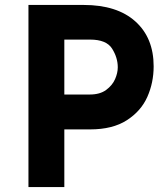

<svg xmlns="http://www.w3.org/2000/svg" viewBox="-20 -756 676 776"><path d="M601 -488Q601 -422 575.5 -364.5Q550 -307 492.5 -270Q435 -233 344 -233H240V0H95V-736H318Q453 -736 527 -669.5Q601 -603 601 -488ZM456 -484Q456 -523 433 -559.5Q410 -596 344 -596H240V-374H343Q384 -374 409 -392.5Q434 -411 445 -436Q456 -461 456 -484Z"/></svg>

Font: Josefin Sans
Style: Bold
Weight: 700
Designer: Santiago Orozco
Foundry: Typemade
Version: Version 2.000